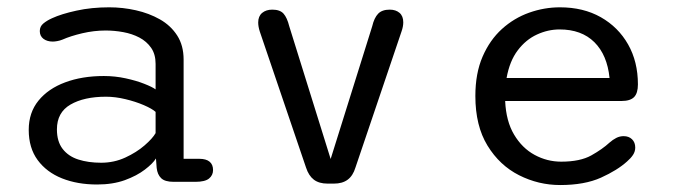

<svg xmlns="http://www.w3.org/2000/svg" viewBox="-20 -508 1897 538"><path d="M466.5 1.5Q442 1.5 431.5 -8.8Q421 -19 419 -37.5L417 -64Q408.5 -50 386 -32.8Q363.5 -15.5 329.8 -3.2Q296 9 252 9Q197 9 153.8 -8.2Q110.5 -25.5 85.5 -59.5Q60.5 -93.5 60.5 -144Q60.5 -192.5 87.8 -226Q115 -259.5 162.5 -277.2Q210 -295 271 -295Q302.5 -295 332.2 -288.5Q362 -282 384.2 -273.2Q406.5 -264.5 416 -257.5V-329Q416 -356 403.5 -374Q391 -392 370.5 -402.8Q350 -413.5 325.2 -418Q300.5 -422.5 276 -422.5Q243.5 -422.5 210.5 -414.8Q177.5 -407 155 -397Q147.5 -394 140.2 -392.8Q133 -391.5 128 -391.5Q112 -391.5 101.8 -399.2Q91.5 -407 91.5 -421Q91.5 -434 101.5 -442.2Q111.5 -450.5 126 -457Q152 -469 194.2 -478.2Q236.5 -487.5 286 -487.5Q324 -487.5 360.8 -479.2Q397.5 -471 428 -453.8Q458.5 -436.5 476.5 -408.5Q494.5 -380.5 494.5 -341V-63H538.5Q557.5 -63 567.2 -55Q577 -47 577 -31.5Q577 -17 565.8 -7.8Q554.5 1.5 527.5 1.5ZM416 -194.5Q406 -203.5 382.8 -213.5Q359.5 -223.5 331.2 -230.2Q303 -237 277 -237Q215.5 -237 177.5 -215Q139.5 -193 139.5 -145.5Q139.5 -111.5 155.5 -90.8Q171.5 -70 199.5 -61Q227.5 -52 263.5 -52Q299.5 -52 331 -66.5Q362.5 -81 385 -100.5Q407.5 -120 416 -135Z M898 6.5Q874 6.5 859.5 -4.5Q845 -15.5 837.5 -38.5L708 -419.5Q703.5 -433.5 703.5 -445Q703.5 -462.5 714.5 -471.8Q725.5 -481 743 -481Q764.5 -481 774.5 -469.8Q784.5 -458.5 790.5 -434.5L906.5 -62.5L1023 -434.5Q1028.5 -458 1039.5 -469.5Q1050.5 -481 1072 -481Q1089 -481 1099.5 -472Q1110 -463 1110 -445.5Q1110 -433.5 1105 -419.5L976 -38.5Q969 -15.5 954.2 -4.5Q939.5 6.5 915.5 6.5Z M1549.5 10.5Q1489 10.5 1434.5 -17Q1380 -44.5 1346 -100Q1312 -155.5 1312 -239Q1312 -302.5 1332.2 -349.2Q1352.5 -396 1386.5 -426.8Q1420.5 -457.5 1462.8 -472.5Q1505 -487.5 1549 -487.5Q1614.5 -487.5 1663.5 -459.8Q1712.5 -432 1740 -383.5Q1767.5 -335 1767.5 -271.5Q1767.5 -247 1756.8 -236Q1746 -225 1721.5 -225H1395.5Q1398 -168.5 1420.5 -130.8Q1443 -93 1478 -74Q1513 -55 1552.5 -55Q1605.5 -55 1636.8 -72.5Q1668 -90 1688 -108.5Q1697 -116.5 1706.8 -121.5Q1716.5 -126.5 1727.5 -126.5Q1742 -126.5 1751 -117.8Q1760 -109 1760 -94.5Q1760 -83.5 1753.8 -74Q1747.5 -64.5 1737 -55.5Q1710 -31 1664 -10.2Q1618 10.5 1549.5 10.5ZM1399.5 -289.5H1688Q1681.5 -354 1645.5 -389.8Q1609.5 -425.5 1548 -425.5Q1515.5 -425.5 1484.5 -411.2Q1453.5 -397 1430.8 -367Q1408 -337 1399.5 -289.5Z"/></svg>

Font: Sono ExtraLight Monospace
Style: Regular
Weight: 400
Version: Version 2.112